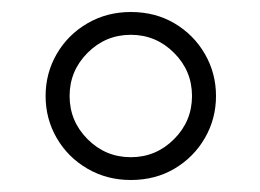

<svg xmlns="http://www.w3.org/2000/svg" viewBox="-20 -731 434 320"><path d="M340 -571Q340 -533 321.5 -501Q303 -469 271 -450Q239 -431 198 -431Q158 -431 125.5 -450Q93 -469 74.5 -501Q56 -533 56 -571Q56 -609 74.5 -641Q93 -673 125.5 -692Q158 -711 198 -711Q239 -711 271 -692Q303 -673 321.5 -641Q340 -609 340 -571ZM96 -571Q96 -529 126 -499Q156 -469 198 -469Q240 -469 270 -499Q300 -529 300 -571Q300 -613 270 -643Q240 -673 198 -673Q156 -673 126 -643Q96 -613 96 -571Z"/></svg>

Font: Red Hat Display VF
Style: Regular
Weight: 300
Designer: Pentagram, MCKL
Foundry: Pentagram, MCKL
Version: Version 1.023